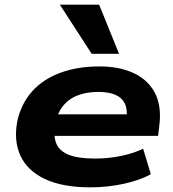

<svg xmlns="http://www.w3.org/2000/svg" viewBox="-20 -790 740 821"><path d="M366 11Q247 11 172 -24.5Q97 -60 67.5 -124Q38 -188 54 -272Q71 -348 118 -400Q165 -452 238.5 -479Q312 -506 405 -506Q491 -506 552.5 -477Q614 -448 643 -391.5Q672 -335 661 -251L656 -209H184L197 -301H546L521 -281Q526 -321 514 -346.5Q502 -372 473.5 -384.5Q445 -397 400 -397Q349 -397 310.5 -381.5Q272 -366 248 -335Q224 -304 216 -259V-256Q208 -209 220.5 -177Q233 -145 273 -128.5Q313 -112 387 -112Q445 -112 499 -123.5Q553 -135 592 -154L625 -45Q578 -19 509 -4Q440 11 366 11ZM372 -560 236 -770H404L489 -560Z"/></svg>

Font: Nunito Sans 10pt Expanded ExtraBold
Style: Italic
Weight: 800
Width: 7
Italic angle: -9°
Designer: Vernon Adams
Foundry: Vernon Adams
Version: Version 3.101;gftools[0.9.27]